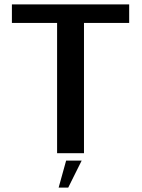

<svg xmlns="http://www.w3.org/2000/svg" viewBox="-20 -695 643 871"><path d="M239 0H361V-591H566V-675H34V-591H239ZM246 156H289.5L350.5 33.5H280Z"/></svg>

Font: Anybody Thin Medium
Style: Regular
Weight: 500
Version: Version 1.113;gftools[0.9.25]